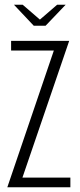

<svg xmlns="http://www.w3.org/2000/svg" viewBox="-20 -793 337 813"><path d="M39 -773H76L149 -710L222 -773H258L173 -684H123ZM11 0 208 -579H27V-620H273L75 -41H278V0Z"/></svg>

Font: Smooch Sans Thin
Style: Regular
Weight: 400
Version: Version 1.010